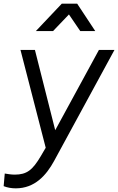

<svg xmlns="http://www.w3.org/2000/svg" viewBox="-63 -810 646 1050"><path d="M23 220C127 220 190 149 233 70L563 -537H478L239 -98L128 -537H49L187 -2L160 44C115 120 84 145 17 145C-3 145 -24 141 -37 139L-43 208C-23 216 0 220 23 220ZM133 -640H227L314 -731L376 -640H458L359 -790H275Z"/></svg>

Font: Mluvka
Style: Italic
Weight: 400
Italic angle: -8°
Designer: Modified by Jiří Krblich, Original typeface by Gumpita Rahayu
Foundry: Gumpita Rahayu & Jiří Krblich
Version: Version 2.000;Glyphs 3.1.1 (3134)